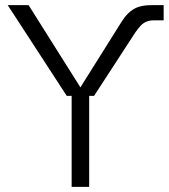

<svg xmlns="http://www.w3.org/2000/svg" viewBox="-20 -725 655 745"><path d="M239 -353 10 -705H91L292 -386L452 -641Q468 -666 485 -680Q502 -694 522 -699.5Q542 -705 567 -705H615V-646H576Q561 -646 548.5 -641Q536 -636 526 -625.5Q516 -615 505 -599L345 -353ZM258 0V-368H326V0Z"/></svg>

Font: TikTok Sans Light
Style: Regular
Weight: 300
Version: Version 4.000